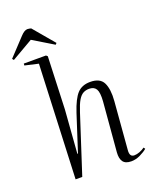

<svg xmlns="http://www.w3.org/2000/svg" viewBox="-202 -1053 938 1164"><g transform="rotate(-20 267.5 -471.5)"><path d="M544 -30Q527 -15 498 -1Q469 13 440 13Q402 13 387 -8Q372 -29 375 -68L402 -388Q406 -444 393 -466Q380 -488 348 -488Q326 -488 309 -478.5Q292 -469 277.5 -444.5Q263 -420 248 -373L127 0H84L115 -735L28 -755L29 -767H172L181 -759L168 -420L147 -142H151L227 -377Q254 -459 284.5 -492Q315 -525 368 -525Q432 -525 452.5 -483Q473 -441 467 -366L442 -58Q438 -15 469 -15Q485 -15 503.5 -22Q522 -29 537 -40ZM258 -817 250 -808 118 -888 -20 -808 -28 -818 77 -930Q101 -956 121 -956Q128 -956 133.5 -954.5Q139 -953 144 -952Z"/></g></svg>

Font: Literata 72pt Light
Style: Italic
Weight: 300
Italic angle: -2°
Designer: Latin by Veronika Burian and Jose Scaglione. Greek by Irene Vlachou. Cyrillic by Vera Evstafieva
Foundry: TypeTogether
Version: Version 3.002